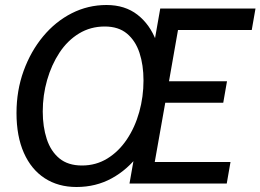

<svg xmlns="http://www.w3.org/2000/svg" viewBox="-20 -734 1042 768"><path d="M286 14Q213 14 159 -21Q105 -56 75.5 -122.5Q46 -189 46 -282Q46 -372 74.5 -450.5Q103 -529 152.5 -588.5Q202 -648 267 -681Q332 -714 406 -714Q480 -714 530 -675Q580 -636 605 -569.5Q630 -503 630 -421Q630 -334 606 -256Q582 -178 536.5 -117Q491 -56 427.5 -21Q364 14 286 14ZM308 -72Q364 -72 409.5 -100Q455 -128 487.5 -176.5Q520 -225 537 -286Q554 -347 554 -412Q554 -474 538 -522.5Q522 -571 488 -599.5Q454 -628 399 -628Q342 -628 296 -600Q250 -572 218 -523.5Q186 -475 168.5 -414Q151 -353 151 -288Q151 -227 167 -178Q183 -129 217.5 -100.5Q252 -72 308 -72ZM498 0 621 -700H1002L987 -614H692L656 -409H888L873 -323H641L599 -86H902L887 0Z"/></svg>

Font: Cabin VF Beta
Style: Italic
Weight: 400
Italic angle: -7°
Designer: Pablo Impallari
Foundry: Pablo Impallari. http://www.impallari.com Igino Marini. http://www.ikern.com
Version: Version 2.300